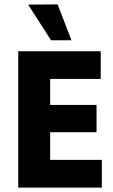

<svg xmlns="http://www.w3.org/2000/svg" viewBox="-20 -853 512 873"><path d="M443 0V-126H208V-252H419V-376H208V-494H438V-620H63V0ZM108 -832 212 -670H305L242 -833Z"/></svg>

Font: Gemini
Style: Regular
Weight: 700
Designer: Pushpananda Ekanayake, Sol Matas, Kosala Senevirathne
Foundry: Mooniak
Version: Version 1.000;PS 1.0;hotconv 1.0.86;makeotf.lib2.5.63406